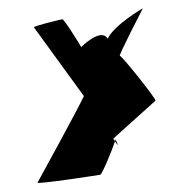

<svg xmlns="http://www.w3.org/2000/svg" viewBox="-80 -779 777 851"><g transform="rotate(-10 308.5 -354.0)"><path d="M23 -14C18 -6 295 0 303 0C311 0 376 -102 393 -135C392 -139 389 -143 388 -148L601 -281C606 -288 488 -504 480 -504C472 -504 617 -694 617 -694C617 -694 479 -644 440 -588C419 -644 318 -572 318 -572C316 -579 265 -708 257 -708C247 -708 124 -701 127 -694L292 -356C245 -290 23 -14 23 -14ZM393 -135C411 -90 397 -143 396 -145C397 -144 396 -140 393 -135Z"/></g></svg>

Font: Ampere
Style: SuCndIta
Weight: 400
Version: Version 1